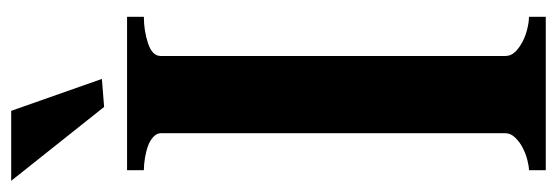

<svg xmlns="http://www.w3.org/2000/svg" viewBox="-347 -666 995 343"><g transform="rotate(-90 150.5 -494.5)"><path d="M292 -735Q267 -735 244.5 -727.5Q222 -720 222 -705V-89Q222 -79 229.5 -71.5Q237 -64 247.5 -58.5Q258 -53 270.5 -50Q283 -47 292 -47V-17H18V-47Q25 -47 36.5 -50Q48 -53 58.5 -58.5Q69 -64 76.5 -72Q84 -80 84 -89V-705Q84 -712 77.5 -718Q71 -724 61.5 -727.5Q52 -731 40 -733Q28 -735 18 -735V-765H292ZM-1 -972H124L181 -810L131 -806Z"/></g></svg>

Font: CatShop
Style: Regular
Weight: 400
Designer: Peter Wiegel
Foundry: Peter Wiegel
Version: Version 1.000 2009 initial release